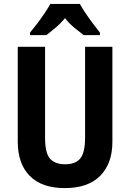

<svg xmlns="http://www.w3.org/2000/svg" viewBox="-20 -954 667 984"><path d="M556 -226Q556 -117 494 -53.5Q432 10 312 10Q195 10 133 -52Q71 -114 71 -228V-714H211V-248Q211 -168 237 -140Q263 -112 314 -112Q367 -112 391.5 -142Q416 -172 416 -249V-714H556ZM389 -934Q407 -901 436 -861Q465 -821 492 -787V-774H409Q389 -789 362 -811Q335 -833 313 -861Q290 -833 263 -810.5Q236 -788 218 -774H134V-787Q150 -806 170.5 -833Q191 -860 209 -887Q227 -914 238 -934Z"/></svg>

Font: Noto Sans Kannada Condensed
Style: Bold
Weight: 700
Width: 3
Designer: Jelle Bosma - Monotype Design Team
Foundry: Monotype Imaging Inc.
Version: Version 2.005; ttfautohint (v1.8.4.7-5d5b)